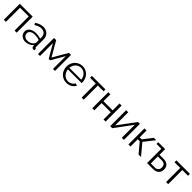

<svg xmlns="http://www.w3.org/2000/svg" viewBox="605 -2468 4417 4417"><g transform="rotate(45 2813.0 -260.0)"><path d="M74 0H142V-460H425V0H493V-521H74Z M601 -150C601 -61 675 10 777 10C854 10 935 -24 982 -84L983 -46C984 -24 1001 1 1035 2C1041 3 1051 2 1066 0V-54C1049 -55 1041 -63 1041 -82V-323C1041 -452 961 -530 833 -530C765 -530 700 -506 633 -460L659 -412C717 -452 771 -473 826 -473C918 -473 973 -417 973 -329V-285C930 -300 872 -309 821 -309C691 -309 601 -246 601 -150ZM950 -110C919 -70 858 -42 793 -42C713 -42 666 -97 666 -155C666 -221 731 -263 829 -263C878 -263 928 -254 973 -236V-160C973 -147 965 -127 950 -110Z M1187 0H1252V-419L1442 -93H1486L1674 -419V0H1739V-521H1672L1464 -162L1257 -521H1187Z M2114 10C2215 10 2304 -44 2336 -120L2277 -136C2252 -80 2185 -42 2117 -42C2017 -42 1933 -124 1924 -236H2370C2371 -241 2371 -252 2371 -263C2371 -406 2266 -530 2113 -530C1963 -530 1853 -408 1853 -262C1853 -114 1963 10 2114 10ZM1922 -285C1929 -397 2012 -477 2114 -477C2216 -477 2298 -398 2307 -285Z M2606 0H2674V-460H2860V-521H2420V-460H2606Z M2952 0H3020V-236H3318V0H3386V-521H3318V-297H3020V-521H2952Z M3535 0H3601L3913 -421V0H3981V-521H3920L3603 -92V-520H3535Z M4129 0H4197V-235H4261L4458 0H4538L4314 -268L4513 -521H4435L4261 -298H4197V-521H4129Z M4735 0H4943C5058 0 5118 -76 5118 -172C5118 -270 5057 -337 4939 -337H4803V-521H4577V-464H4735ZM4803 -54V-283H4932C5021 -283 5049 -230 5049 -171C5049 -110 5016 -54 4934 -54Z M5354 0H5422V-460H5608V-521H5168V-460H5354Z"/></g></svg>

Font: FIGSv2-sans-serif
Style: Regular
Weight: 400
Designer: Matt McInerney, Pablo Impallari, Rodrigo Fuenzalida,Mirko Velimirovic
Foundry: Matt McInerney, Pablo Impallari, Rodrigo Fuenzalida
Version: Version 4.021;hotconv 1.0.109;makeotfexe 2.5.65596